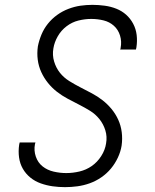

<svg xmlns="http://www.w3.org/2000/svg" viewBox="-20 -763 640 791"><path d="M248 8Q222 8 197 4.5Q172 1 148 -7.5Q124 -16 105 -31.5Q86 -47 74 -68Q62 -89 58.5 -114.5Q55 -140 59 -167L61 -176H126Q126 -174 125 -172.5Q124 -171 124 -169Q119 -143 127.5 -118Q136 -93 155.5 -77.5Q175 -62 201 -56Q227 -50 253 -50Q280 -50 307.5 -56.5Q335 -63 358 -79Q381 -95 397 -120Q413 -145 417 -172Q422 -200 414 -226Q406 -252 389.5 -272.5Q373 -293 351 -306.5Q329 -320 305.5 -332Q282 -344 258.5 -356.5Q235 -369 214.5 -385Q194 -401 177.5 -421.5Q161 -442 150 -466Q139 -490 135.5 -517Q132 -544 136 -572Q141 -597 151 -621Q161 -645 177.5 -665.5Q194 -686 215.5 -701.5Q237 -717 262 -726.5Q287 -736 311.5 -739.5Q336 -743 361 -743Q386 -743 411.5 -739.5Q437 -736 459.5 -727Q482 -718 499.5 -702.5Q517 -687 528.5 -665.5Q540 -644 543 -619Q546 -594 542 -568L540 -559H475Q476 -561 476.5 -562.5Q477 -564 477 -566Q482 -592 474.5 -616.5Q467 -641 449 -657Q431 -673 406.5 -679Q382 -685 356 -685Q330 -685 303.5 -678.5Q277 -672 254.5 -655Q232 -638 218 -613.5Q204 -589 200 -564Q195 -536 203 -509.5Q211 -483 227 -463Q243 -443 265.5 -429Q288 -415 311.5 -403Q335 -391 358.5 -378.5Q382 -366 402.5 -350Q423 -334 439.5 -314Q456 -294 467 -270Q478 -246 481.5 -218.5Q485 -191 481 -163Q477 -138 465.5 -113.5Q454 -89 437 -68.5Q420 -48 397.5 -32.5Q375 -17 350 -8Q325 1 299 4.5Q273 8 248 8Z"/></svg>

Font: Iosevka HT Light Extended
Style: Italic
Weight: 300
Width: 7
Italic angle: -9°
Monospace: yes
Designer: Belleve Invis
Foundry: Belleve Invis
Version: Version 32.3.0; ttfautohint (v1.8.4)